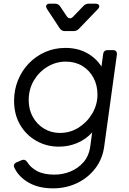

<svg xmlns="http://www.w3.org/2000/svg" viewBox="-20 -810 703 1050"><path d="M270 220Q191 220 136.5 188.5Q82 157 59 108Q49 87 72 77L98 66Q117 58 130 78Q147 106 183 125.5Q219 145 278 145Q323 145 365 128Q407 111 437 76.5Q467 42 474 -12L484 -86Q450 -48 402.5 -28Q355 -8 302 -8Q235 -8 179 -39.5Q123 -71 90 -127.5Q57 -184 57 -259Q57 -318 78 -370.5Q99 -423 137.5 -463Q176 -503 227 -525.5Q278 -548 338 -548Q404 -548 454.5 -520.5Q505 -493 535 -446L544 -514Q547 -536 569 -536H597Q622 -536 619 -510L550 -10Q541 59 501 111Q461 163 401 191.5Q341 220 270 220ZM308 -83Q364 -83 410.5 -112.5Q457 -142 485 -190Q513 -238 513 -293Q513 -344 491 -385Q469 -426 430 -449.5Q391 -473 340 -473Q286 -473 239.5 -445Q193 -417 165 -369.5Q137 -322 137 -262Q137 -211 159.5 -170.5Q182 -130 221 -106.5Q260 -83 308 -83ZM335 -640Q316 -640 306 -656L237 -761Q229 -774 234 -782Q239 -790 253 -790H280Q299 -790 309 -775L345 -721Q352 -711 361.5 -710Q371 -709 379 -718L436 -777Q448 -790 465 -790H502Q518 -790 522 -780.5Q526 -771 515 -760L412 -653Q400 -640 383 -640Z"/></svg>

Font: Pitagon Sans Text
Style: Italic
Weight: 400
Italic angle: -8°
Designer: Travis Tran
Foundry: Pitagon
Version: Version 1.001; ttfautohint (v1.8.4.7-5d5b);gftools[0.9.26]